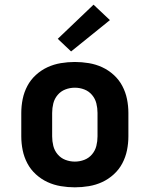

<svg xmlns="http://www.w3.org/2000/svg" viewBox="-20 -793 640 821"><path d="M300 8Q270 8 240 3Q210 -2 183 -14.5Q156 -27 133.5 -47.5Q111 -68 97 -94.5Q83 -121 77 -150.5Q71 -180 71 -210V-310Q71 -340 77 -369.5Q83 -399 97 -425.5Q111 -452 133.5 -472.5Q156 -493 183 -505.5Q210 -518 240 -523Q270 -528 300 -528Q330 -528 360 -523Q390 -518 417 -505.5Q444 -493 466.5 -472.5Q489 -452 503 -425.5Q517 -399 523 -369.5Q529 -340 529 -310V-210Q529 -180 523 -150.5Q517 -121 503 -94.5Q489 -68 466.5 -47.5Q444 -27 417 -14.5Q390 -2 360 3Q330 8 300 8ZM300 -102Q321 -102 340.5 -109.5Q360 -117 373.5 -133Q387 -149 392 -169Q397 -189 397 -210V-310Q397 -331 392 -351Q387 -371 373.5 -387Q360 -403 340.5 -410.5Q321 -418 300 -418Q279 -418 259.5 -410.5Q240 -403 226.5 -387Q213 -371 208 -351Q203 -331 203 -310V-210Q203 -189 208 -169Q213 -149 226.5 -133Q240 -117 259.5 -109.5Q279 -102 300 -102ZM284 -573 227 -627 380 -773 450 -707Z"/></svg>

Font: Iosevka SS04 XBd Ex
Style: Regular
Weight: 800
Width: 7
Monospace: yes
Designer: Belleve Invis
Foundry: Belleve Invis
Version: Version 19.0.0; ttfautohint (v1.8.4)